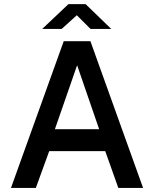

<svg xmlns="http://www.w3.org/2000/svg" viewBox="-20 -926 759 946"><path d="M34 0 294 -723H425.5L685 0H563L498.5 -181.5H222.5L156.5 0ZM250.5 -289.5H468.5L360 -604.5ZM426 -783.5 358.5 -851 284 -783.5H188L317 -905.5H402L528 -783.5Z"/></svg>

Font: Public Sans SemiBold
Style: Regular
Weight: 600
Designer: The Public Sans Project Authors: Dan O. Williams and USWDS (Libre Franklin designed by Pablo Impallari and Rodrigo Fuenz
Version: Version 1.007